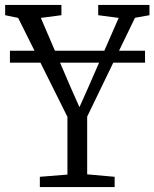

<svg xmlns="http://www.w3.org/2000/svg" viewBox="-20 -763 630 783"><path d="M255 -51V-286.5L54 -690L1 -701V-743H230.5V-701L146.5 -690L268.5 -406L304 -326L339.5 -405.5L464 -690L380.5 -701V-743H589.5V-701L530.5 -690.5L335.5 -287.5V-52L447.5 -42V0H142.5V-42ZM571.5 -556V-507.5H20.5V-556Z"/></svg>

Font: Merriweather 24pt SemiCondensed Light
Style: Regular
Weight: 300
Width: 4
Designer: Eben Sorkin
Foundry: Eben Sorkin
Version: Version 2.100